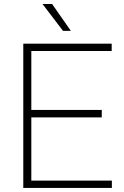

<svg xmlns="http://www.w3.org/2000/svg" viewBox="-20 -926 609 946"><path d="M531.2 -36.1V0H116.7V-36.1ZM134.3 -710.9V0H94.7V-710.9ZM481.4 -384.3V-347.7H116.7V-384.3ZM530.3 -710.9V-674.8H116.7V-710.9ZM236.8 -906.2 329.1 -773.9H290.5L189.5 -906.2Z"/></svg>

Font: Roboto ExtraLight
Style: Regular
Weight: 250
Designer: Christian Robertson
Foundry: Google
Version: Version 3.009; 2024